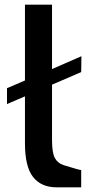

<svg xmlns="http://www.w3.org/2000/svg" viewBox="-20 -803 387 823"><path d="M87 -783H203V-507L329 -562L328 -494L203 -440V-203Q203 -147 215.5 -125Q228 -103 253 -95Q321 -74 328 -74V0H223Q157 0 122 -44Q87 -88 87 -189V-390L10 -357V-425L87 -458Z"/></svg>

Font: Exo
Style: DemiBold
Weight: 600
Designer: Natanael Gama
Version: Version 1.00